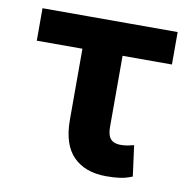

<svg xmlns="http://www.w3.org/2000/svg" viewBox="-67 -614 694 691"><g transform="rotate(10 280.0 -268.0)"><path d="M527.9 -545.9V-427.3H34V-545.9ZM200.8 -545.9H347.5V-165.2Q347.9 -144.1 353.8 -132.2Q359.7 -120.3 370.3 -115.4Q381 -110.5 395.1 -110.4Q411.6 -110.5 421.9 -112.7Q432.1 -114.9 444.3 -117.8L459.2 -5.7Q436.8 3.6 415.2 6.7Q393.6 9.8 364.6 9.8Q287.2 9.8 244.1 -33.7Q201 -77.2 200.8 -166.6Z"/></g></svg>

Font: Inter
Style: Regular
Weight: 400
Designer: Rasmus Andersson
Foundry: rsms
Version: Version 4.000;git-8c9346024